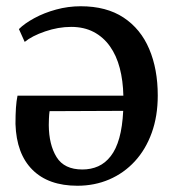

<svg xmlns="http://www.w3.org/2000/svg" viewBox="-20 -579 552 614"><path d="M227.5 15Q135 15 83.8 -36Q32.5 -87 29.5 -182.5Q29.5 -212.5 31 -234.5Q32.5 -256.5 36 -273H374.5Q373.5 -321 363 -361.2Q352.5 -401.5 331.5 -431Q310.5 -460.5 279.5 -476.8Q248.5 -493 207.5 -493Q166.5 -493 124.2 -478.5Q82 -464 59 -445L40.5 -486Q58.5 -504 89.8 -521Q121 -538 159.5 -548.5Q198 -559 238 -559Q320.5 -559 375.2 -522.8Q430 -486.5 457.2 -422.2Q484.5 -358 484.5 -273.5Q484.5 -207.5 465.2 -154.2Q446 -101 411.2 -63.2Q376.5 -25.5 329.5 -5.2Q282.5 15 227.5 15ZM243.5 -37Q271 -37 294 -47.2Q317 -57.5 334.2 -79.8Q351.5 -102 361.5 -137.8Q371.5 -173.5 374 -224.5L138.5 -223.5Q137 -212.5 136.5 -199.2Q136 -186 136 -179Q136.5 -116 161 -76.5Q185.5 -37 243.5 -37Z"/></svg>

Font: Merriweather 36pt
Style: Regular
Weight: 400
Designer: Eben Sorkin
Foundry: Eben Sorkin
Version: Version 2.100